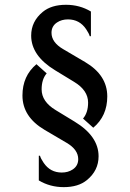

<svg xmlns="http://www.w3.org/2000/svg" viewBox="-20 -767 539 797"><path d="M141.1 -18.1V-120.6H146Q148.9 -109.4 161.1 -91.3Q188.5 -50.8 236.3 -50.8Q262.7 -50.8 281.7 -63.5Q304.7 -78.6 304.7 -106.4Q304.7 -146 256.3 -174.3L165 -228Q73.2 -282.2 73.2 -370.6Q73.2 -451.7 131.3 -500.5L173.8 -462.4Q152.8 -438 152.8 -396Q152.8 -345.2 210.9 -310.1L289.6 -262.2Q389.2 -201.7 389.2 -118.2Q389.2 -59.1 340.8 -19.5Q305.2 9.8 244.6 9.8Q187.5 9.8 141.1 -18.1ZM357.4 -719.2V-616.7H352.5Q349.6 -627.9 337.4 -646Q310.1 -686.5 262.2 -686.5Q235.8 -686.5 216.8 -673.8Q193.8 -658.7 193.8 -630.9Q193.8 -591.3 242.2 -563L333.5 -509.3Q425.3 -455.1 425.3 -366.7Q425.3 -285.6 367.2 -236.8L324.7 -274.9Q345.7 -299.3 345.7 -341.3Q345.7 -392.1 287.6 -427.2L209 -475.1Q109.4 -535.6 109.4 -619.1Q109.4 -678.2 157.7 -717.8Q193.4 -747.1 253.9 -747.1Q311 -747.1 357.4 -719.2Z"/></svg>

Font: Classica
Style: Book
Weight: 400
Version: Version 1.001